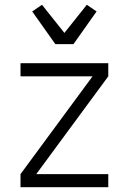

<svg xmlns="http://www.w3.org/2000/svg" viewBox="-20 -785 540 805"><path d="M66 0V-55L368 -465H66V-520H434V-465L132 -55H434V0ZM212 -600 115 -737 156 -765 250 -647 344 -765 385 -737 288 -600Z"/></svg>

Font: Iosevka Light
Style: Regular
Weight: 300
Monospace: yes
Designer: Belleve Invis
Foundry: Belleve Invis
Version: Version 32.5.0; ttfautohint (v1.8.4)